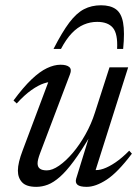

<svg xmlns="http://www.w3.org/2000/svg" viewBox="-20 -716 540 746"><path d="M276 -22 328 -190.5H332Q295.5 -129 266.5 -89.8Q237.5 -50.5 212.8 -28.8Q188 -7 165.8 1.5Q143.5 10 121 10Q82.5 10 66 -7.5Q49.5 -25 49.5 -53Q49.5 -68.5 54.2 -88.2Q59 -108 68 -131.5L175 -416.5L187.5 -397Q173 -399.5 151 -392.2Q129 -385 102 -366Q75 -347 45 -314L32.5 -325.5Q70.5 -377 102.5 -407.5Q134.5 -438 162.5 -451.2Q190.5 -464.5 215 -464.5Q239 -464.5 249.2 -455.5Q259.5 -446.5 252 -427.5L135.5 -120Q131 -108 128.5 -98.2Q126 -88.5 126 -81Q126 -67.5 134.8 -60.8Q143.5 -54 162 -54Q183 -54 209.5 -72.2Q236 -90.5 262.8 -122Q289.5 -153.5 312.2 -194Q335 -234.5 349 -279L405.5 -454.5H478L347 -41L344.5 -56Q360 -53 381.5 -60.2Q403 -67.5 428.8 -85Q454.5 -102.5 482 -130.5L492.5 -119Q437 -45.5 394.2 -17.8Q351.5 10 317 10Q290.5 10 281 1.8Q271.5 -6.5 276 -22ZM357.5 -631Q330.5 -631 305.8 -620.5Q281 -610 259 -587Q237 -564 217 -526H188Q221.5 -591.5 249.2 -628.2Q277 -665 306.2 -680.2Q335.5 -695.5 372.5 -695.5Q409 -695.5 430.2 -680.2Q451.5 -665 458.2 -628.2Q465 -591.5 458.5 -526H435Q438 -584.5 418.8 -607.8Q399.5 -631 357.5 -631Z"/></svg>

Font: Newsreader 36pt
Style: Italic
Weight: 400
Italic angle: -17°
Designer: Hugues Gentile
Foundry: Production Type
Version: Version 1.003